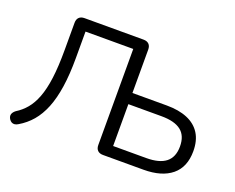

<svg xmlns="http://www.w3.org/2000/svg" viewBox="-114 -902 1356 1107"><g transform="rotate(20 564.5 -348.5)"><path d="M601.3 0Q579.4 0 567.8 -11.7Q556.1 -23.3 556.1 -45.2V-634.1H263.2V-472.3Q263.2 -371.2 251.7 -294.4Q240.2 -217.6 217.5 -161.3Q194.7 -105 161.2 -65.8Q127.7 -26.7 82.7 -0.3Q72 6.5 61.7 7.7Q51.5 8.9 43 4.3Q34.6 -0.3 27.8 -10.6Q18.2 -26.7 22.6 -40.3Q27 -53.8 42.6 -65.5Q76.8 -86.4 103.4 -118.2Q130.1 -149.9 148.7 -198.5Q167.4 -247.2 177 -319.2Q186.5 -391.2 186.5 -493.1V-659.8Q186.5 -681.7 198.2 -693.3Q209.9 -705 231.7 -705H593.3Q615.2 -705 626.8 -693.3Q638.5 -681.7 638.5 -659.8V-394H849.6Q923.6 -394 976 -372.1Q1028.4 -350.2 1055.8 -306.8Q1083.3 -263.5 1083.3 -198Q1083.3 -100.7 1022.2 -50.3Q961 0 849.6 0ZM638.5 -68.6H841.6Q922.3 -68.6 962 -100.5Q1001.7 -132.3 1001.7 -197.5Q1001.7 -263.2 962 -294.3Q922.3 -325.4 841.6 -325.4H638.5Z"/></g></svg>

Font: Nunito ExtraLight
Style: Regular
Weight: 200
Designer: Vernon Adams
Foundry: Vernon Adams
Version: Version 3.602